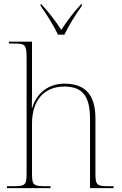

<svg xmlns="http://www.w3.org/2000/svg" viewBox="-20 -976 635 996"><path d="M281 -796H314C335 -841 375 -905 404 -945V-956H402C357 -906 330 -870 298 -821C266 -870 238 -906 193 -956H191V-945C220 -905 260 -841 281 -796ZM16 0H242V-10H223C150 -10 146 -14 146 -84V-334C146 -461 213 -527 314 -527C407 -527 447 -478 447 -360V0H569V-10H552C479 -10 475 -14 475 -84V-362C475 -489 418 -542 314 -542C234 -542 171 -496 147 -416H145C146 -454 146 -465 146 -482V-760H26V-750H51C111 -750 118 -746 118 -672V-84C118 -14 114 -10 41 -10H16Z"/></svg>

Font: Noto Serif Display Thin
Style: Regular
Weight: 100
Designer: Monotype Design Team
Foundry: Monotype Imaging Inc.
Version: Version 2.009